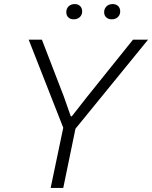

<svg xmlns="http://www.w3.org/2000/svg" viewBox="-20 -924 748 944"><path d="M291 -296 121 -729H186L294 -449L328 -352H333L409 -449L634 -729H708L351 -291L291 0H229ZM492 -864Q492 -881 503.5 -892.5Q515 -904 534 -904Q551 -904 561 -894Q571 -884 571 -868Q571 -851 559.5 -840Q548 -829 529 -829Q513 -829 502.5 -838.5Q492 -848 492 -864ZM306 -864Q306 -882 317.5 -893Q329 -904 348 -904Q364 -904 374 -894Q384 -884 384 -868Q384 -851 372.5 -840Q361 -829 342 -829Q326 -829 316 -838.5Q306 -848 306 -864Z"/></svg>

Font: Mona Sans Light
Style: Italic
Weight: 300
Italic angle: -11.7°
Designer: Deni Anggara
Foundry: GitHub
Version: Version 2.000